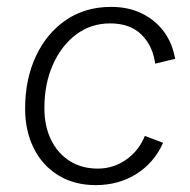

<svg xmlns="http://www.w3.org/2000/svg" viewBox="-20 -529 551 558"><path d="M258 9Q196 9 149.5 -19.5Q103 -48 78 -98.5Q53 -149 53 -213Q53 -299 84.5 -366Q116 -433 172 -471Q228 -509 303 -509Q353 -509 392 -490Q431 -471 456 -437.5Q481 -404 489 -358L431 -344Q424 -396 391 -428.5Q358 -461 300 -461Q244 -461 201 -428.5Q158 -396 133.5 -340.5Q109 -285 109 -215Q109 -163 128 -123.5Q147 -84 182 -61.5Q217 -39 264 -39Q309 -39 346 -64.5Q383 -90 401 -134L454 -114Q428 -56 376.5 -23.5Q325 9 258 9Z"/></svg>

Font: Kantumruy Pro Light
Style: Italic
Weight: 300
Italic angle: -13°
Version: Version 1.002